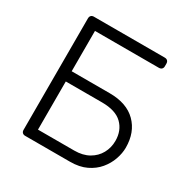

<svg xmlns="http://www.w3.org/2000/svg" viewBox="-160 -838 952 977"><g transform="rotate(30 316.0 -350.0)"><path d="M116 0Q106 0 100 -6Q94 -12 94 -22V-677Q94 -688 100 -694Q106 -700 116 -700H532Q543 -700 549 -694Q555 -688 555 -677V-662Q555 -652 549 -646Q543 -640 532 -640H157V-403H380Q481 -403 535.5 -348.5Q590 -294 590 -204Q590 -171 577.5 -135Q565 -99 539.5 -68.5Q514 -38 474.5 -19Q435 0 380 0ZM157 -60H370Q420 -60 455 -80Q490 -100 508.5 -133.5Q527 -167 527 -207Q527 -268 488.5 -305.5Q450 -343 370 -343H157Z"/></g></svg>

Font: Rubik Light Light
Style: Regular
Weight: 300
Version: Version 2.101